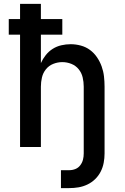

<svg xmlns="http://www.w3.org/2000/svg" viewBox="-20 -755 640 986"><path d="M293 211V119H335Q352 119 367 113Q382 107 392 94Q402 81 406 65.5Q410 50 410 33V-310Q410 -334 404.5 -357.5Q399 -381 384 -399.5Q369 -418 346.5 -427Q324 -436 300 -436Q276 -436 253.5 -427Q231 -418 216 -399.5Q201 -381 195.5 -357.5Q190 -334 190 -310V0H83V-577H25V-657H83V-735H190V-657H300V-577H190V-431Q200 -453 215 -472Q230 -491 250.5 -504Q271 -517 295 -522.5Q319 -528 343 -528Q369 -528 395 -521Q421 -514 442 -498.5Q463 -483 478 -461Q493 -439 502 -414Q511 -389 514 -362.5Q517 -336 517 -310V33Q517 57 512.5 81Q508 105 497 126.5Q486 148 468.5 165Q451 182 429 192.5Q407 203 383.5 207Q360 211 335 211Z"/></svg>

Font: Iosevka SS04 Semibold Extended
Style: Regular
Weight: 600
Width: 7
Monospace: yes
Designer: Belleve Invis
Foundry: Belleve Invis
Version: Version 19.0.0; ttfautohint (v1.8.4)